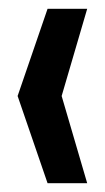

<svg xmlns="http://www.w3.org/2000/svg" viewBox="-20 -490 238 436"><path d="M20 -272 88 -74H178L120 -272L178 -470H88Z"/></svg>

Font: Tanklager Original
Style: Regular
Weight: 400
Designer: Ariel Martín Pérez
Foundry: Tunera Type Foundry
Version: Version 1.000;Glyphs 3.3 (3310)